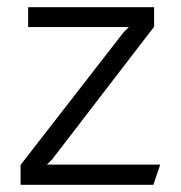

<svg xmlns="http://www.w3.org/2000/svg" viewBox="-20 -512 501 532"><path d="M407 -492V-438L125 -71L110 -56H424L405 0H37V-55L322 -422L337 -437H58V-492Z"/></svg>

Font: Gafata
Style: Regular
Weight: 400
Designer: Lautaro Hourcade
Foundry: Lautaro Hourcade
Version: Version 4.002; ttfautohint (v0.94.20-1c74) -l 7 -r 28 -G 0 -